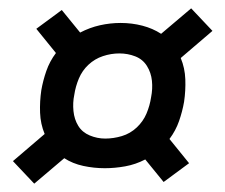

<svg xmlns="http://www.w3.org/2000/svg" viewBox="-20 -570 540 460"><path d="M62 -130 11 -184 87 -249Q77 -273 76 -300Q75 -327 79 -354Q83 -377 91 -400Q99 -423 114 -443L67 -501L128 -546L172 -492Q195 -504 219.5 -509.5Q244 -515 269 -515Q296 -515 321 -508.5Q346 -502 366 -489L438 -550L489 -496L413 -431Q423 -407 424 -380Q425 -353 421 -326Q417 -303 409 -280Q401 -257 386 -237L433 -179L372 -134L328 -188Q305 -176 280 -171.5Q255 -167 231 -167Q205 -167 179.5 -172.5Q154 -178 134 -191ZM232 -238Q252 -238 272 -244Q292 -250 307.5 -264.5Q323 -279 331 -298Q339 -317 342 -337Q346 -357 344 -376.5Q342 -396 332 -412Q322 -428 304 -435Q286 -442 266 -442Q246 -442 226.5 -435.5Q207 -429 192 -415Q177 -401 169 -382Q161 -363 158 -343Q154 -324 156 -304Q158 -284 167.5 -268.5Q177 -253 195 -245.5Q213 -238 232 -238Z"/></svg>

Font: Iosevka Curly Slab MdObl
Style: Regular
Weight: 500
Italic angle: -9°
Monospace: yes
Designer: Belleve Invis
Foundry: Belleve Invis
Version: Version 11.0.0; ttfautohint (v1.8.3)